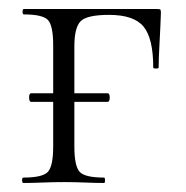

<svg xmlns="http://www.w3.org/2000/svg" viewBox="-20 -406 412 426"><path d="M49 -180Q46 -180 45 -185Q44 -190 45 -194.5Q46 -199 49 -199H219Q222 -199 223 -194.5Q224 -190 223 -185Q222 -180 219 -180ZM329 -386Q335 -386 336 -384.5Q337 -383 337 -377Q336 -347 334 -311.5Q332 -276 332 -256Q332 -254 326 -254Q320 -254 320 -256Q320 -321 298.5 -347Q277 -373 222 -373Q173 -373 159 -359Q145 -345 145 -303V-81Q145 -38 156.5 -25Q168 -12 211 -12Q213 -12 213 -6Q213 0 211 0Q192 0 169 -1Q146 -2 123 -2Q98 -2 74.5 -1Q51 0 32 0Q29 0 29 -6Q29 -12 32 -12Q75 -12 86.5 -25Q98 -38 98 -81V-305Q98 -349 86.5 -361.5Q75 -374 33 -374Q30 -374 30 -380Q30 -386 33 -386Z"/></svg>

Font: Cormorant Garamond Light
Style: Regular
Weight: 300
Designer: Christian Thalmann (Catharsis Fonts)
Foundry: Catharsis Fonts
Version: Version 4.001